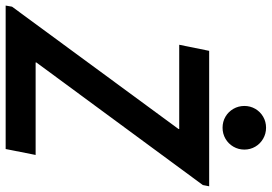

<svg xmlns="http://www.w3.org/2000/svg" viewBox="-168 -800 961 679"><g transform="rotate(90 312.5 -460.5)"><path d="M-3.4 -22.5 429.2 -611.3V-613.8H131.3L152.8 -719.7H631.8L627.4 -697.3L193.8 -108.4V-106H521L500 0H-7.3ZM347.7 -844.2Q347.7 -865.2 357.9 -882.8Q368.2 -900.4 385.7 -910.6Q403.3 -920.9 424.8 -920.9Q445.8 -920.9 463.6 -910.6Q481.4 -900.4 491.7 -882.8Q502 -865.2 502 -844.2Q502 -823.2 491.7 -805.4Q481.4 -787.6 463.6 -777.3Q445.8 -767.1 424.8 -767.1Q403.3 -767.1 385.7 -777.3Q368.2 -787.6 357.9 -805.4Q347.7 -823.2 347.7 -844.2Z"/></g></svg>

Font: Reddit Sans Fudge SmBold Italic
Style: Regular
Weight: 600
Italic angle: -11.25°
Designer: Stephen Hutchings
Version: Version 1.013